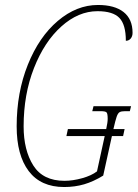

<svg xmlns="http://www.w3.org/2000/svg" viewBox="-20 -742 553 772"><path d="M356 -315H507L502 -295H483Q468 -295 461 -291Q454 -287 449 -272.5Q444 -258 436 -223H481L475 -195H430L395 -36Q356 -12 318.5 -1Q281 10 238 10Q144 10 95.5 -54Q47 -118 47 -234Q47 -370 92 -482Q137 -594 212.5 -658Q288 -722 374 -722Q441 -722 477 -693.5Q513 -665 513 -610Q513 -596 505.5 -587Q498 -578 486 -578Q486 -643 460 -670Q434 -697 372 -697Q295 -697 226.5 -635.5Q158 -574 116.5 -468Q75 -362 75 -234Q75 -138 114 -76.5Q153 -15 239 -15Q273 -15 310.5 -25.5Q348 -36 370 -53L401 -195H247L253 -223H407Q413 -250 413 -264Q413 -285 408.5 -290Q404 -295 384 -295H351Z"/></svg>

Font: Noto Serif CondThin
Style: Italic
Weight: 250
Width: 3
Italic angle: -12°
Designer: Monotype Design Team
Foundry: Monotype Imaging Inc.
Version: Version 1.001